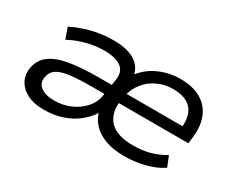

<svg xmlns="http://www.w3.org/2000/svg" viewBox="-84 -767 1243 1038"><g transform="rotate(30 538.0 -248.0)"><path d="M239 9Q177 9 135 -13Q93 -35 74.5 -72Q56 -109 65 -154Q76 -206 117 -236Q158 -266 231.5 -278.5Q305 -291 413 -291H517L507 -229H404Q323 -229 270.5 -222.5Q218 -216 191 -198.5Q164 -181 158 -147Q150 -107 180 -84.5Q210 -62 264 -62Q320 -62 366.5 -83Q413 -104 443.5 -139Q474 -174 480 -214L498 -324Q507 -379 472.5 -405.5Q438 -432 366 -432Q314 -432 260 -418.5Q206 -405 153 -377L129 -445Q167 -464 208.5 -477.5Q250 -491 294 -498Q338 -505 381 -505Q465 -505 511 -477.5Q557 -450 568 -405H573Q610 -452 670.5 -478.5Q731 -505 800 -505Q877 -505 928.5 -475Q980 -445 1002 -388.5Q1024 -332 1012 -251L1009 -225H551L561 -289H959L933 -267Q942 -322 928.5 -360.5Q915 -399 881 -418.5Q847 -438 794 -438Q740 -438 694.5 -416.5Q649 -395 618.5 -354Q588 -313 578 -254L577 -246Q564 -161 608 -113Q652 -65 755 -65Q811 -65 857.5 -77.5Q904 -90 950 -117L976 -53Q932 -23 870 -7Q808 9 742 9Q675 9 626.5 -8.5Q578 -26 548 -56.5Q518 -87 507 -125H508Q482 -85 442.5 -54.5Q403 -24 352 -7.5Q301 9 239 9Z"/></g></svg>

Font: Nunito Sans 7pt SemiExpanded
Style: Italic
Weight: 400
Width: 6
Italic angle: -9°
Designer: Vernon Adams
Foundry: Vernon Adams
Version: Version 3.101;gftools[0.9.27]